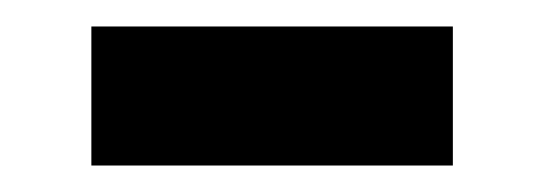

<svg xmlns="http://www.w3.org/2000/svg" viewBox="-20 -359 410 145"><path d="M49 -339H322V-234H49Z"/></svg>

Font: `nÑOS-|
Style: Bold
Weight: 700
Designer: Ryoko NISHIZUKA ¬âXZm¬º[P (kana & ideographs); Paul D. Hunt (Latin, Greek & Cyrillic); Wenlong ZHANG _ e¬á¬ü¬ô (bopomof
Foundry: Adobe Systems Incorporated
Version: Version 1.00 June 24, 2014, initial release